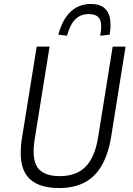

<svg xmlns="http://www.w3.org/2000/svg" viewBox="-20 -940 671 968"><path d="M279 8Q220 8 179.5 -7.5Q139 -23 116 -53.5Q93 -84 87 -129Q81 -174 89 -233L165 -705H230L155 -239Q139 -137 170 -94.5Q201 -52 282 -52Q365 -52 412 -100Q459 -148 475 -250L548 -705H613L541 -254Q527 -165 493 -106Q459 -47 405.5 -19.5Q352 8 279 8ZM318 -760 274 -765Q295 -843 336.5 -881.5Q378 -920 439 -920Q480 -920 503.5 -902Q527 -884 534 -850Q541 -816 533 -765L485 -760Q496 -813 484 -841Q472 -869 427 -869Q386 -869 359.5 -842.5Q333 -816 318 -760Z"/></svg>

Font: Nunito Sans 7pt Condensed Light
Style: Italic
Weight: 300
Width: 3
Italic angle: -9°
Designer: Vernon Adams
Foundry: Vernon Adams
Version: Version 3.101;gftools[0.9.27]